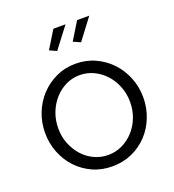

<svg xmlns="http://www.w3.org/2000/svg" viewBox="-134 -835 863 950"><g transform="rotate(-20 297.5 -360.0)"><path d="M234 -620 197 -637 254 -730H318ZM360 -620 322 -637 379 -730H443ZM297 10Q240 10 193 -11.5Q146 -33 111.5 -70Q77 -107 58 -156Q39 -205 39 -259Q39 -314 58.5 -363Q78 -412 112.5 -449Q147 -486 194 -508Q241 -530 297 -530Q353 -530 400.5 -508Q448 -486 482.5 -449Q517 -412 536.5 -363Q556 -314 556 -259Q556 -205 537 -156Q518 -107 483.5 -70Q449 -33 401.5 -11.5Q354 10 297 10ZM108 -258Q108 -214 123 -176.5Q138 -139 163.5 -110.5Q189 -82 223.5 -66Q258 -50 297 -50Q336 -50 370.5 -66.5Q405 -83 431 -111.5Q457 -140 472 -178Q487 -216 487 -260Q487 -303 472 -341.5Q457 -380 431 -408.5Q405 -437 370.5 -453.5Q336 -470 297 -470Q258 -470 224 -453.5Q190 -437 164 -408Q138 -379 123 -340.5Q108 -302 108 -258Z"/></g></svg>

Font: Boldmen
Style: Regular
Weight: 400
Designer: Matt McInerney, Pablo Impallari, Rodrigo Fuenzalida
Foundry: LIVING CONCEPT
Version: Version 1.000